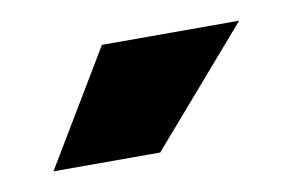

<svg xmlns="http://www.w3.org/2000/svg" viewBox="-34 -749 378 248"><g transform="rotate(-10 155.0 -625.0)"><path d="M20 -550 110 -700H290L160 -550Z"/></g></svg>

Font: Fivo Sans Modern Heavy
Style: Regular
Weight: 900
Designer: Alexander Slobzheninov
Foundry: Alexander Slobzheninov
Version: 1.0